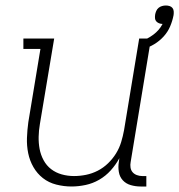

<svg xmlns="http://www.w3.org/2000/svg" viewBox="-20 -670 652 698"><path d="M240 8Q212 8 184.5 1Q157 -6 136 -22.5Q115 -39 101.5 -62.5Q88 -86 82.5 -113Q77 -140 78 -168.5Q79 -197 83 -226L127 -492H65V-530H177L125 -219Q121 -196 120.5 -173Q120 -150 124 -128.5Q128 -107 138.5 -87.5Q149 -68 166 -55Q183 -42 204.5 -36Q226 -30 249 -30Q271 -30 293 -34.5Q315 -39 335.5 -49.5Q356 -60 373 -76.5Q390 -93 402 -112.5Q414 -132 420.5 -153.5Q427 -175 431 -197L486 -530H529L455 -81Q453 -71 454.5 -61Q456 -51 462 -44Q468 -37 477.5 -33.5Q487 -30 497 -30H512V8H491Q473 8 455.5 3Q438 -2 426.5 -14.5Q415 -27 412 -45Q409 -63 412 -81L414 -95Q401 -71 382.5 -50.5Q364 -30 340.5 -16.5Q317 -3 291 2.5Q265 8 240 8ZM502 -492 491 -520Q516 -528 537.5 -544Q559 -560 571 -583Q571 -583 571 -583Q571 -583 571 -583Q564 -583 558 -585.5Q552 -588 548 -592.5Q544 -597 543.5 -603.5Q543 -610 544 -617Q545 -623 548 -630Q551 -637 556.5 -641.5Q562 -646 569 -648Q576 -650 583 -650Q590 -650 596.5 -648Q603 -646 607 -641Q611 -636 611.5 -629Q612 -622 611 -615Q607 -594 598.5 -574Q590 -554 575 -537.5Q560 -521 541 -509.5Q522 -498 502 -492Z"/></svg>

Font: Iosevka Curly Slab XLtEx
Style: Italic
Weight: 200
Width: 7
Italic angle: -9°
Monospace: yes
Designer: Belleve Invis
Foundry: Belleve Invis
Version: Version 11.1.0; ttfautohint (v1.8.3)